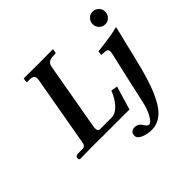

<svg xmlns="http://www.w3.org/2000/svg" viewBox="-198 -863 1282 1282"><g transform="rotate(-45 442.5 -222.0)"><path d="M248 -568.8Q249 -572.8 249 -582Q249 -598.6 237.8 -605.7Q226.6 -612.8 201.2 -612.8H187Q180.2 -612.8 180.2 -621.1L184.1 -645L186 -646Q283.2 -645 323.2 -645L459 -646L460.9 -645L457 -621.1Q455.6 -612.8 448.2 -612.8H433.1Q403.3 -612.8 389.2 -601.8Q375 -590.8 371.1 -568.8L287.1 -91.8Q285.2 -80.1 285.2 -75.2Q285.2 -45.9 304.2 -45.9H414.1Q450.7 -45.9 484.6 -81.8Q518.6 -117.7 541 -174.8L586.9 -167L537.1 0H286.1L209 -1L68.8 1L61 -7.8L63 -22.9Q65.9 -35.2 95.2 -35.2H125Q143.1 -35.2 150.4 -43.2Q157.7 -51.3 161.1 -75.2ZM833.5 -330.1 812 -240.2Q794.4 -166 787.1 -140.1Q775.9 -97.2 760.5 -48.6Q745.1 0 730.2 34.7Q715.3 69.3 695.6 102.8Q675.8 136.2 654.5 156.7Q633.3 177.2 606.4 189.7Q579.6 202.1 549.8 202.1Q505.4 202.1 470.9 187.3Q436.5 172.4 436.5 147.9Q436.5 125.5 448.5 116.7Q460.4 107.9 476.1 107.9Q495.6 107.9 508.8 116.7Q522 125.5 527.6 136Q533.2 146.5 541.5 155.3Q549.8 164.1 560.1 164.1Q576.7 164.1 599.6 125.5Q621.6 87.4 634.8 28.8L682.1 -184.1L714.8 -325.2Q721.2 -353.5 721.2 -364.3Q721.2 -384.3 703.1 -387.2L661.1 -391.1L665 -420.9Q816.4 -437.5 856.9 -452.1Q862.8 -452.1 862.8 -449.2ZM783.2 -533.7Q766.1 -551.3 766.1 -576.2Q766.1 -601.1 783.2 -618.7Q800.3 -636.2 825.2 -636.2Q850.1 -636.2 867.4 -618.7Q884.8 -601.1 884.8 -576.2Q884.8 -551.3 867.4 -533.7Q850.1 -516.1 825.2 -516.1Q800.3 -516.1 783.2 -533.7Z"/></g></svg>

Font: Linux Libertine G
Style: Semibold Italic
Weight: 600
Italic angle: -11.5°
Designer: Philipp H. Poll
Foundry: Philipp H. Poll
Version: Version 5.1.1